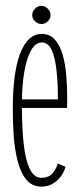

<svg xmlns="http://www.w3.org/2000/svg" viewBox="-20 -646 286 676"><path d="M126 11Q92.5 11 72.2 -14.2Q52 -39.5 41.8 -80.2Q31.5 -121 28.2 -169Q25 -217 25 -262.5Q25 -325.5 31.5 -374.8Q38 -424 51 -457.8Q64 -491.5 83 -509Q102 -526.5 127 -526.5Q156 -526.5 173.8 -506Q191.5 -485.5 200.8 -452.8Q210 -420 213.2 -381.8Q216.5 -343.5 216.5 -308Q216.5 -297 216.5 -286.5Q216.5 -276 216 -266H50.5V-296H184Q184 -348 179.5 -393.8Q175 -439.5 162.8 -468Q150.5 -496.5 127 -496.5Q105 -496.5 89.2 -468.5Q73.5 -440.5 65.2 -391.2Q57 -342 57 -278Q57 -231.5 59.5 -185.8Q62 -140 69 -102.5Q76 -65 89.8 -42.5Q103.5 -20 126 -20Q152.5 -20 166 -37.2Q179.5 -54.5 183.5 -70L210.5 -59Q203.5 -30.5 180.2 -9.8Q157 11 126 11ZM126 -561.5Q113.5 -561.5 103.5 -570.8Q93.5 -580 93.5 -592.5Q93.5 -605.5 103.5 -615.5Q113.5 -625.5 126 -625.5Q138.5 -625.5 148.2 -615.5Q158 -605.5 158 -592.5Q158 -580 148.2 -570.8Q138.5 -561.5 126 -561.5Z"/></svg>

Font: Imbue Thin 10pt Thin
Style: Regular
Weight: 250
Version: Version 1.102